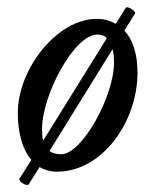

<svg xmlns="http://www.w3.org/2000/svg" viewBox="-20 -469 412 539"><path d="M61 48 91 0C105 8 121 13 140 13C267 13 366 -127 366 -265C366 -315 354 -357 329 -383L359 -431C363 -437 337 -454 333 -447L305 -402C290 -411 272 -416 251 -416C141 -416 30 -276 30 -152C30 -96 43 -49 68 -20L35 32C30 40 56 56 61 48ZM98 -106C98 -204 189 -372 253 -372C264 -372 273 -369 280 -362L101 -74C99 -83 98 -94 98 -106ZM152 -36C138 -36 127 -39 119 -45L296 -331C299 -320 300 -308 300 -293C300 -198 210 -36 152 -36Z"/></svg>

Font: Junicode Two Beta SemiCondensed Medium
Style: Italic
Weight: 500
Width: 4
Italic angle: -10°
Version: Version 1.063